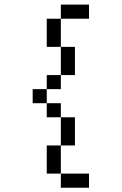

<svg xmlns="http://www.w3.org/2000/svg" viewBox="-20 -708 540 852"><path d="M375 125V62.5H250V125ZM375 -625V-687.5H250V-625H187.5Q187.5 -625 187.5 -500H250Q250 -500 250 -375H187.5V-312.5H125V-250H187.5V-187.5H250Q250 -187.5 250 -62.5H187.5Q187.5 -62.5 187.5 62.5H250Q250 62.5 250 -62.5H312.5Q312.5 -62.5 312.5 -187.5H250V-250H187.5V-312.5H250V-375H312.5Q312.5 -375 312.5 -500H250Q250 -500 250 -625Z"/></svg>

Font: Unifont
Style: Regular
Weight: 500
Version: Version 13.0.05